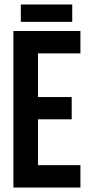

<svg xmlns="http://www.w3.org/2000/svg" viewBox="-20 -839 408 859"><path d="M149.9 -600.1V-404.8H300.8V-305.2H149.9V-100.1H339.8V0H40V-700.2H339.8V-600.1ZM73.2 -818.8H303.2V-741.2H73.2Z"/></svg>

Font: Bebas Neue Bold
Style: Regular
Weight: 700
Designer: Ryoichi Tsunekawa
Foundry: Ryoichi Tsunekawa
Version: Version 1.300